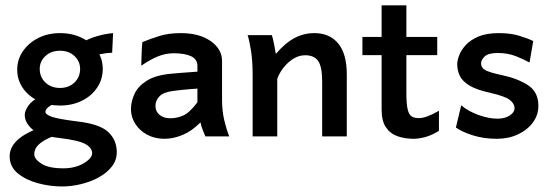

<svg xmlns="http://www.w3.org/2000/svg" viewBox="-20 -503 2034 708"><path d="M208.5 184.6Q164.1 184.6 119.6 172.6Q75.2 160.6 45.4 136Q15.6 111.3 15.6 73.2Q15.6 12.2 113.8 -27.3Q113.8 -27.3 125.5 -25.6Q137.2 -23.9 152.8 -21.2Q168.5 -18.6 180.7 -14.9Q192.9 -11.2 193.8 -7.3Q155.3 6.3 136.7 19Q118.2 31.7 112.3 43.2Q106.4 54.7 106.4 65.9Q106.4 83.5 132.8 100.6Q159.2 117.7 213.9 117.7Q257.3 117.7 288.6 99.1Q319.8 80.6 319.8 62Q319.8 42 294.7 28.1Q269.5 14.2 199.7 5.9Q125.5 -2.4 98.4 -26.9Q71.3 -51.3 71.3 -78.6Q71.3 -95.2 85.4 -114.5Q99.6 -133.8 126 -144.5L204.6 -127.9Q172.9 -119.6 160.2 -109.6Q147.5 -99.6 147.5 -90.8Q147.5 -80.6 171.1 -72.3Q194.8 -64 265.1 -55.2Q347.2 -45.9 378.9 -16.4Q410.6 13.2 410.6 58.6Q410.6 87.9 392.3 111.3Q374 134.8 344 151.1Q314 167.5 278.6 176Q243.2 184.6 208.5 184.6ZM201.2 -113.8Q156.7 -113.8 121.1 -130.9Q85.4 -147.9 64.5 -178Q43.5 -208 43.5 -246.6Q43.5 -283.7 64.5 -314.2Q85.4 -344.7 121.1 -362.8Q156.7 -380.9 201.2 -380.9Q246.1 -380.9 281.7 -363.5Q317.4 -346.2 338.1 -316.4Q358.9 -286.6 358.9 -249Q358.9 -210.4 338.1 -179.7Q317.4 -148.9 281.7 -131.3Q246.1 -113.8 201.2 -113.8ZM201.2 -178.7Q233.9 -178.7 254.6 -198.7Q275.4 -218.8 275.4 -249Q275.4 -276.9 254.6 -296.4Q233.9 -315.9 201.2 -315.9Q168.5 -315.9 147.5 -296.4Q126.5 -276.9 126.5 -249Q126.5 -218.8 147.5 -198.7Q168.5 -178.7 201.2 -178.7ZM303.7 -288.6 279.8 -344.2Q304.2 -359.9 337.2 -369.4Q370.1 -378.9 397 -380.9L393.6 -308.6Q373.5 -308.1 351.3 -303.5Q329.1 -298.8 303.7 -288.6Z M586.4 8.8Q550.8 8.8 522.7 -6.3Q494.6 -21.5 478.8 -46.4Q462.9 -71.3 462.9 -100.6Q462.9 -128.4 475.8 -156.5Q488.8 -184.6 520.8 -205.1Q552.7 -225.6 609.4 -231Q621.6 -232.4 642.1 -233.9Q662.6 -235.4 681.4 -236.8Q700.2 -238.3 708 -238.8V-259.8Q708 -284.7 684.6 -295.7Q661.1 -306.6 620.1 -306.6Q590.8 -306.6 562 -294.9Q533.2 -283.2 501 -260.7Q501 -272.9 502 -300.8Q502.9 -328.6 504.9 -347.7Q534.7 -359.9 568.1 -370.4Q601.6 -380.9 646.5 -380.9Q715.3 -380.9 757.1 -351.3Q798.8 -321.8 798.8 -278.3V-135.3Q798.8 -95.7 806.2 -63.2Q813.5 -30.8 825.2 0H737.3Q733.9 -8.3 728.3 -22Q722.7 -35.6 719.2 -51.8Q687.5 -19.5 653.3 -5.4Q619.1 8.8 586.4 8.8ZM607.9 -66.9Q632.3 -66.9 655.8 -77.1Q679.2 -87.4 708 -126V-176.3Q699.7 -175.8 684.1 -174.6Q668.5 -173.3 651.9 -171.6Q635.3 -169.9 625 -168.5Q584 -164.1 568.6 -148.4Q553.2 -132.8 553.2 -112.3Q553.2 -92.3 568.1 -79.6Q583 -66.9 607.9 -66.9Z M911.6 0Q911.6 0 911.6 -24.4Q911.6 -48.8 911.6 -85.7Q911.6 -122.6 911.6 -160.4Q911.6 -198.2 911.6 -225.1Q911.6 -278.8 905.5 -316.7Q899.4 -354.5 893.1 -373.5H982.4Q986.3 -362.3 990.7 -339.6Q995.1 -316.9 997.1 -304.2Q1031.7 -344.7 1066.2 -362.8Q1100.6 -380.9 1139.2 -380.9Q1195.8 -380.9 1227.3 -342.5Q1258.8 -304.2 1258.8 -228.5Q1258.8 -210.4 1258.8 -181.9Q1258.8 -153.3 1258.8 -122.1Q1258.8 -90.8 1258.8 -63Q1258.8 -35.2 1258.8 -17.6Q1258.8 0 1258.8 0H1168Q1168 0 1168 -23.7Q1168 -47.4 1168 -81.8Q1168 -116.2 1168 -149.2Q1168 -182.1 1168 -201.2Q1168 -257.8 1152.8 -278.6Q1137.7 -299.3 1105.5 -299.3Q1082.5 -299.3 1061.8 -286.4Q1041 -273.4 1025.4 -253.4Q1009.8 -233.4 1002.4 -212.4V0Z M1505.4 8.8Q1473.1 8.8 1446.3 -0.5Q1419.4 -9.8 1403.3 -33.2Q1387.2 -56.6 1387.2 -98.6V-483.4H1478.5V-160.2Q1478.5 -120.1 1483.2 -100.1Q1487.8 -80.1 1498 -73.7Q1508.3 -67.4 1524.9 -67.4Q1551.8 -67.4 1598.6 -94.7V-20.5Q1572.8 -4.4 1548.8 2.2Q1524.9 8.8 1505.4 8.8ZM1316.4 -299.8V-366.7H1592.3V-299.8Z M1812 8.8Q1764.2 8.8 1724.4 -3.7Q1684.6 -16.1 1661.1 -32.7L1680.7 -114.7Q1707 -92.3 1744.9 -78.9Q1782.7 -65.4 1814 -65.4Q1841.8 -65.4 1859.6 -77.1Q1877.4 -88.9 1877.4 -103.5Q1877.4 -121.1 1859.6 -134.8Q1841.8 -148.4 1786.1 -161.1Q1736.8 -171.9 1710.9 -187.7Q1685.1 -203.6 1675.5 -223.4Q1666 -243.2 1666 -266.1Q1666 -279.3 1673.1 -298.6Q1680.2 -317.9 1697.3 -336.7Q1714.4 -355.5 1744.1 -368.2Q1773.9 -380.9 1819.3 -380.9Q1862.3 -380.9 1894 -371.3Q1925.8 -361.8 1946.3 -351.6L1932.6 -272.5Q1912.6 -283.7 1882.6 -295.7Q1852.5 -307.6 1815.4 -307.6Q1780.8 -307.6 1767.3 -294.9Q1753.9 -282.2 1753.9 -269.5Q1753.9 -254.4 1767.3 -245.6Q1780.8 -236.8 1832 -225.6Q1886.7 -214.4 1926 -189.5Q1965.3 -164.6 1965.3 -112.8Q1965.3 -78.6 1944.8 -51Q1924.3 -23.4 1889.6 -7.3Q1855 8.8 1812 8.8Z"/></svg>

Font: Harmattan SemiBold
Style: Regular
Weight: 600
Designer: George W. Nuss III and SIL International
Foundry: SIL International
Version: Version 4.000